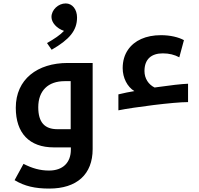

<svg xmlns="http://www.w3.org/2000/svg" viewBox="-20 -859 1159 1119"><path d="M281 -569C385 -629 429 -681 429 -757C429 -804 402 -839 363 -839C320 -839 280 -802 280 -760C280 -727 311 -693 353 -679C331 -655 296 -632 254 -608ZM670 -309V-216C759 -234 992 -264 1076 -264V-371C1041 -370 964 -361 903 -352L881 -349C846 -366 822 -401 822 -445C822 -515 863 -548 929 -548C966 -548 997 -540 1025 -525L1052 -625C1021 -642 973 -654 918 -654C830 -654 763 -623 726 -569C706 -540 695 -504 695 -462C695 -405 722 -353 763 -328C736 -324 704 -317 670 -309ZM267 240C428 240 520 157 520 10V-492H375C198 -492 72 -397 72 -231C72 -83 151 0 294 0H393V13C393 88 347 135 266 135C213 135 168 122 117 96L65 191C123 226 184 240 267 240ZM392 -106H315C240 -106 203 -146 203 -234C203 -330 260 -386 357 -386H392Z"/></svg>

Font: Noto Kufi Arabic SemiBold
Style: Regular
Weight: 600
Designer: Monotype Design Team, David Williams, Khaled Hosny
Foundry: Google LLC
Version: Version 2.109